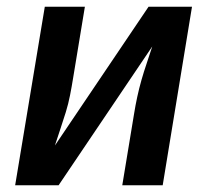

<svg xmlns="http://www.w3.org/2000/svg" viewBox="-20 -550 640 570"><path d="M25 0 113 -530H232L197 -318Q193 -293 188 -267.5Q183 -242 175.5 -217.5Q168 -193 159.5 -168Q151 -143 143 -118L421 -530H550L463 0H343L378 -212Q382 -237 387.5 -262.5Q393 -288 400 -312.5Q407 -337 415.5 -362Q424 -387 432 -412L154 0Z"/></svg>

Font: Iosevka Curly Extended
Style: Bold Italic
Weight: 700
Width: 7
Italic angle: -9°
Monospace: yes
Designer: Belleve Invis
Foundry: Belleve Invis
Version: Version 11.1.0; ttfautohint (v1.8.3)